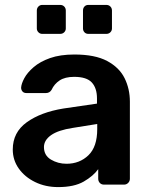

<svg xmlns="http://www.w3.org/2000/svg" viewBox="-20 -752 611 782"><path d="M217 10Q165 10 123 -10.5Q81 -31 56.5 -65.5Q32 -100 32 -143Q32 -213 89 -254Q146 -295 238 -310L375 -330V-351Q375 -393 354 -416Q333 -439 282 -439Q245 -439 223 -424.5Q201 -410 190 -386Q182 -373 167 -373H88Q77 -373 71.5 -379.5Q66 -386 66 -395Q67 -411 79 -433.5Q91 -456 117 -478.5Q143 -501 184 -515.5Q225 -530 283 -530Q367 -530 416.5 -503.5Q466 -477 487.5 -433.5Q509 -390 509 -338V-24Q509 -14 502 -7Q495 0 485 0H404Q393 0 386.5 -7Q380 -14 380 -24V-63Q360 -35 321 -12.5Q282 10 217 10ZM251 -85Q304 -85 340 -119.5Q376 -154 376 -226V-247L276 -231Q217 -222 188 -201.5Q159 -181 159 -153Q159 -119 187.5 -102Q216 -85 251 -85ZM340 -614Q330 -614 324 -620.5Q318 -627 318 -636V-709Q318 -719 324 -725.5Q330 -732 340 -732H413Q423 -732 429.5 -725.5Q436 -719 436 -709V-636Q436 -627 429.5 -620.5Q423 -614 413 -614ZM152 -614Q143 -614 136.5 -620.5Q130 -627 130 -636V-709Q130 -719 136.5 -725.5Q143 -732 152 -732H225Q235 -732 241.5 -725.5Q248 -719 248 -709V-636Q248 -627 241.5 -620.5Q235 -614 225 -614Z"/></svg>

Font: Rubik Medium
Style: Regular
Weight: 500
Designer: Hubert and Fischer
Foundry: Hubert and Fischer
Version: Version 2.300; ttfautohint (v1.8.4.7-5d5b);gftools[0.9.30]